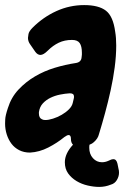

<svg xmlns="http://www.w3.org/2000/svg" viewBox="-57 -593 488 755"><path d="M230 -24Q222 -32 222 -46Q222 -62 213 -62Q207 -62 196 -54Q168 -31 133 -13Q98 5 61 7Q37 7 18.5 -2.5Q0 -12 -12 -28Q-24 -44 -30.5 -64.5Q-37 -85 -37 -107Q-37 -108 -36.5 -123Q-36 -138 -26 -168Q-13 -210 15.5 -240.5Q44 -271 80.5 -292.5Q117 -314 158.5 -326.5Q200 -339 240 -345Q263 -348 264 -369Q265 -374 265 -378Q265 -382 265 -386Q265 -411 256.5 -423.5Q248 -436 226 -436Q197 -436 174 -425Q151 -414 131 -394Q114 -377 102 -377Q91 -377 82 -389L62 -418Q53 -430 53 -444Q53 -448 55 -459Q57 -470 71 -484Q113 -526 165 -549.5Q217 -573 274 -573Q331 -573 359.5 -551Q388 -529 396 -468Q400 -445 400 -414Q400 -373 394 -328Q388 -283 378 -237.5Q368 -192 356 -148Q344 -104 332 -65Q328 -48 312 -34Q306 -28 295 -24Q294 -20 294 -12Q294 13 308.5 29Q323 45 344 45Q357 45 370 39Q381 33 389 33Q401 33 405 51L409 71Q411 77 411 86Q411 101 402.5 115Q394 129 379 133Q357 142 333 142Q312 142 288 136.5Q264 131 244 119Q224 107 211 89Q198 71 198 45Q198 11 230 -24ZM233 -205Q234 -208 234 -213Q234 -226 219 -226H216Q199 -225 179 -221Q159 -217 141.5 -208.5Q124 -200 111.5 -186.5Q99 -173 96 -152V-147Q96 -129 108 -124Q113 -121 121 -121Q134 -121 151.5 -126.5Q169 -132 185.5 -141.5Q202 -151 214 -163Q226 -175 229 -188Z"/></svg>

Font: Bangerz 2
Style: Regular
Weight: 400
Designer: vernon adams
Foundry: Vernon Adams
Version: Version 2.10;December 28, 2023;FontCreator 13.0.0.2683 64-bi